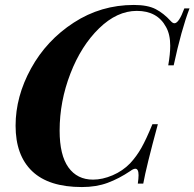

<svg xmlns="http://www.w3.org/2000/svg" viewBox="-20 -742 786 776"><path d="M682 -478H660Q668 -524 668 -557Q668 -603 651 -633Q616 -698 533 -698Q453 -698 380.5 -627.5Q308 -557 264.5 -444.5Q221 -332 221 -214Q221 -115 256.5 -65.5Q292 -16 356 -16Q394 -16 435 -33.5Q476 -51 506 -82Q532 -110 551.5 -144.5Q571 -179 596 -240H618Q571 -67 559 0H537Q540 -21 540 -34Q540 -60 527 -60Q519 -60 507 -51Q461 -20 415 -3Q369 14 311 14Q177 14 110 -50Q43 -114 43 -234Q43 -352 105.5 -465.5Q168 -579 278 -650.5Q388 -722 521 -722Q577 -722 609.5 -705Q642 -688 670 -657Q678 -648 685 -648Q703 -648 725 -708H746Q713 -622 682 -478Z"/></svg>

Font: Playfair Display SC
Style: Bold Italic
Weight: 700
Italic angle: -14°
Designer: Claus Eggers Sørensen
Foundry: Claus Eggers Sørensen
Version: Version 1.200; ttfautohint (v1.6)